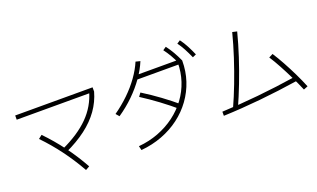

<svg xmlns="http://www.w3.org/2000/svg" viewBox="-90 -1366 3179 1926"><g transform="rotate(-20 1500.0 -403.5)"><path d="M415 -231Q602 -317 711.5 -427.5Q821 -538 862 -685L908 -666Q880 -565 819 -479Q758 -393 663 -321Q568 -249 438 -189ZM563 46Q490 -83 406.5 -195.5Q323 -308 226 -408L264 -438Q363 -336 448 -222Q533 -108 605 22ZM82 -666V-711H908V-666Z M1143 3Q1256 -7 1355.5 -45Q1455 -83 1536 -143.5Q1617 -204 1675.5 -283.5Q1734 -363 1765 -457Q1796 -551 1796 -654L1818 -631H1342V-676H1832L1845 -657V-654Q1845 -543 1812 -442.5Q1779 -342 1717.5 -257Q1656 -172 1570.5 -107.5Q1485 -43 1379.5 -3Q1274 37 1154 48ZM1033 -381Q1117 -440 1189 -509.5Q1261 -579 1315.5 -655.5Q1370 -732 1401 -806L1449 -794Q1416 -714 1360 -634.5Q1304 -555 1229 -481.5Q1154 -408 1063 -346ZM1660 -204Q1578 -274 1492 -338Q1406 -402 1314 -461L1341 -498Q1437 -438 1524 -374Q1611 -310 1691 -242ZM1807 -638Q1781 -694 1756 -737Q1731 -780 1702 -818L1737 -842Q1770 -799 1795.5 -754.5Q1821 -710 1845 -657ZM1957 -650Q1932 -706 1908.5 -750Q1885 -794 1857 -832L1892 -855Q1924 -812 1948 -766Q1972 -720 1995 -667Z M2159 -29Q2207 -134 2253.5 -255.5Q2300 -377 2341.5 -504.5Q2383 -632 2414 -753L2463 -742Q2432 -621 2390 -492.5Q2348 -364 2300.5 -241Q2253 -118 2205 -12ZM2048 -36Q2234 -44 2436 -64Q2638 -84 2858 -118L2866 -73Q2644 -39 2440.5 -19Q2237 1 2048 8ZM2893 35Q2862 -39 2825 -114.5Q2788 -190 2750 -260.5Q2712 -331 2676 -386L2719 -408Q2756 -351 2795 -280Q2834 -209 2871 -133Q2908 -57 2938 17Z"/></g></svg>

Font: M PLUS 2 Light
Style: Regular
Weight: 300
Designer: Coji Morishita
Foundry: UNDERFOREST DESIGN
Version: Version 1.001